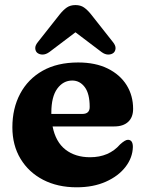

<svg xmlns="http://www.w3.org/2000/svg" viewBox="-20 -744 588 776"><path d="M518 -304Q518 -270 498 -251.5Q478 -233 442 -233H192.5Q205 -170 244.8 -139.2Q284.5 -108.5 344 -108.5Q420.5 -108.5 465.5 -160.5Q486.5 -179.5 497.5 -179Q517 -178.5 517 -150Q516 -107 487.5 -69.8Q459 -32.5 408.2 -9.8Q357.5 13 290 13Q213 13 154.5 -17.2Q96 -47.5 63 -102.2Q30 -157 30 -229.5Q30 -306 61.5 -365.2Q93 -424.5 152.2 -458Q211.5 -491.5 296 -491.5Q366 -491.5 415.8 -466.8Q465.5 -442 491.8 -399.8Q518 -357.5 518 -304ZM187.5 -288.5Q187.5 -286 187.5 -283.5H312.5Q342.5 -283.5 342.5 -311.5Q342.5 -365.5 322.5 -392Q302.5 -418.5 272 -418.5Q235.5 -418.5 211.5 -385.8Q187.5 -353 187.5 -288.5ZM439.5 -531Q431 -523.5 417.5 -523.5Q404 -523.5 390 -534L285 -613.5L180 -534Q165.5 -523.5 152.2 -523.5Q139 -523.5 130 -531Q123 -537.5 122.5 -549Q122 -560.5 133.5 -574.5L221.5 -686Q236 -704 250.2 -713.8Q264.5 -723.5 285 -723.5Q305.5 -723.5 319.5 -713.8Q333.5 -704 348 -686L436 -574.5Q447.5 -560.5 447 -549Q446.5 -537.5 439.5 -531Z"/></svg>

Font: Fraunces 9pt Soft
Style: Bold
Weight: 700
Version: Version 1.000;[b76b70a41]